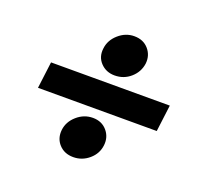

<svg xmlns="http://www.w3.org/2000/svg" viewBox="-98 -712 795 752"><g transform="rotate(20 300.0 -336.5)"><path d="M55 -281 69 -392H564L550 -281ZM243 -514Q247 -549 276 -574.5Q305 -600 341 -600Q379 -600 401 -574.5Q423 -549 419 -514Q414 -478 386 -453.5Q358 -429 320 -429Q284 -429 261 -453.5Q238 -478 243 -514ZM199 -158Q203 -193 232 -218.5Q261 -244 298 -244Q335 -244 357 -218.5Q379 -193 375 -158Q371 -122 342.5 -97.5Q314 -73 277 -73Q240 -73 217.5 -97.5Q195 -122 199 -158Z"/></g></svg>

Font: Aleo Black
Style: Italic
Weight: 900
Italic angle: -7°
Designer: Alessio Laiso
Foundry: Alessio Laiso
Version: Version 2.001;gftools[0.9.29]